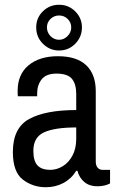

<svg xmlns="http://www.w3.org/2000/svg" viewBox="-20 -774 496 806"><path d="M324 -659Q324 -619 296 -590.5Q268 -562 228 -562Q189 -562 160.5 -590Q132 -618 132 -659Q132 -699 160 -726.5Q188 -754 228 -754Q268 -754 296 -726Q324 -698 324 -659ZM177 -659Q177 -638 192 -622.5Q207 -607 228 -607Q248 -607 263.5 -622.5Q279 -638 279 -659Q279 -680 264 -694.5Q249 -709 228 -709Q207 -709 192 -694.5Q177 -680 177 -659ZM382 -391V-96Q382 -79 390 -70Q398 -61 410 -61H442V-4Q420 8 388 8Q356 8 334.5 -9.5Q313 -27 305 -57H300Q280 -24 246.5 -6Q213 12 172 12Q118 12 76 -20Q34 -52 34 -136Q34 -237 102.5 -274.5Q171 -312 300 -312V-380Q300 -421 282 -443Q264 -465 217 -465Q174 -465 155 -441Q136 -417 136 -382V-370H55Q54 -376 54 -392Q54 -462 100 -500Q146 -538 223 -538Q302 -538 342 -500Q382 -462 382 -391ZM120 -141Q120 -98 137.5 -79.5Q155 -61 191 -61Q218 -61 243 -76Q268 -91 284 -120.5Q300 -150 300 -191V-239Q210 -239 165 -218.5Q120 -198 120 -141Z"/></svg>

Font: Archivo Narrow
Style: Regular
Weight: 400
Designer: Hector Gatti
Foundry: Omnibus-Type
Version: Version 1.003